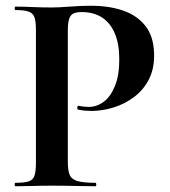

<svg xmlns="http://www.w3.org/2000/svg" viewBox="-20 -648 593 668"><path d="M216 -85Q216 -55 222.5 -39.5Q229 -24 250 -18Q271 -12 312 -12Q315 -12 315 -6Q315 0 312 0Q280 0 242.5 -1Q205 -2 161 -2Q125 -2 92.5 -1Q60 0 34 0Q31 0 31 -6Q31 -12 34 -12Q65 -12 80 -17Q95 -22 100 -37Q105 -52 105 -81V-544Q105 -573 100 -587.5Q95 -602 80 -607.5Q65 -613 34 -613Q31 -613 31 -619Q31 -625 34 -625Q60 -625 92 -623.5Q124 -622 160 -622Q184 -622 223 -625Q262 -628 296 -628Q359 -628 407.5 -611.5Q456 -595 485 -559Q514 -523 516 -464Q518 -413 499.5 -375Q481 -337 448.5 -312Q416 -287 376.5 -274.5Q337 -262 298 -262Q288 -262 275.5 -263Q263 -264 251 -267Q248 -268 249 -274.5Q250 -281 254 -280Q262 -278 272 -277Q282 -276 288 -276Q317 -276 341 -294Q365 -312 380 -349Q395 -386 395 -441Q395 -494 380 -530.5Q365 -567 336 -586.5Q307 -606 264 -606Q246 -606 235.5 -601Q225 -596 220.5 -582Q216 -568 216 -542Z"/></svg>

Font: Cormorant Garamond Light
Style: Bold
Weight: 700
Version: Version 4.001